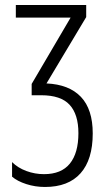

<svg xmlns="http://www.w3.org/2000/svg" viewBox="-20 -734 436 764"><path d="M323 -714V-666L165 -402Q255 -398 302 -348.5Q349 -299 349 -203Q349 -99 300.5 -44.5Q252 10 159 10Q120 10 84.5 -1.5Q49 -13 28 -31V-89Q51 -66 85 -53.5Q119 -41 155 -41Q224 -41 258 -83Q292 -125 292 -204Q292 -279 257 -317Q222 -355 144 -355H106V-400L261 -664H43V-714Z"/></svg>

Font: Noto Sans ExtraCondensed Light
Style: Regular
Weight: 300
Width: 2
Designer: Monotype Design Team
Foundry: Monotype Imaging Inc.
Version: Version 2.013; ttfautohint (v1.8.4.7-5d5b)